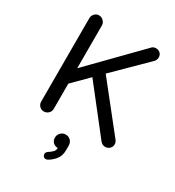

<svg xmlns="http://www.w3.org/2000/svg" viewBox="-220 -844 1094 1201"><g transform="rotate(30 327.0 -244.0)"><path d="M139 -23Q120 -23 107 -36.5Q94 -50 94 -68V-671Q94 -689 107 -703Q120 -717 139 -717Q157 -717 171 -703Q185 -689 185 -671V-362L517 -701Q529 -717 551 -717Q568 -717 580.5 -705.5Q593 -694 593 -676Q593 -658 582 -645L356 -422L615 -96Q626 -83 626 -67Q627 -49 613.5 -36Q600 -23 582 -23Q561 -23 546 -41L295 -361L185 -251V-68Q185 -49 171 -36Q157 -23 139 -23ZM298 229Q288 229 281.5 222Q275 215 275 205Q275 193 287 184Q307 171 318 159.5Q329 148 329 131Q309 131 295 118Q281 105 281 83Q281 63 295.5 48Q310 33 331 33Q353 33 367 47.5Q381 62 381 85V117Q381 155 362.5 180.5Q344 206 314 224Q306 229 298 229Z"/></g></svg>

Font: Huninn
Style: Regular
Weight: 400
Designer: justfont
Foundry: justfont
Version: Version 1.003